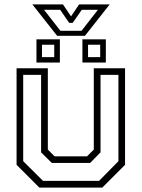

<svg xmlns="http://www.w3.org/2000/svg" viewBox="-20 -849 641 869"><path d="M158 0 55 -103V-540H196.5V-172L227 -141.5H374L404.5 -172V-540H546V-103L443 0ZM174.5 -30.5H428.5L516 -119.5V-510H435V-159.5L388 -111.5H214.5L166 -159.5V-510H85V-119.5ZM353 -566V-671H459V-566ZM145 -566V-671H251V-566ZM170 -590.5H225.5V-646.5H170ZM378.5 -590.5H433.5V-646.5H378.5ZM238.5 -687 126.5 -829H265L301.5 -775L338 -829H476.5L364.5 -687ZM253.5 -709.5H349L423 -804.5H350L309 -745.5H293L252.5 -804.5H179.5Z"/></svg>

Font: Tourney Thin Light
Style: Regular
Weight: 300
Version: Version 1.015